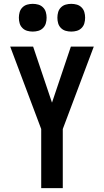

<svg xmlns="http://www.w3.org/2000/svg" viewBox="-20 -977 540 997"><path d="M194 0V-307L33 -735H152L250 -444L348 -735H467L306 -307V0ZM350 -813Q335 -813 321 -817Q307 -821 296.5 -831.5Q286 -842 282 -856Q278 -870 278 -885Q278 -900 282 -914Q286 -928 296.5 -938.5Q307 -949 321 -953Q335 -957 350 -957Q365 -957 379 -953Q393 -949 403.5 -938.5Q414 -928 418 -914Q422 -900 422 -885Q422 -870 418 -856Q414 -842 403.5 -831.5Q393 -821 379 -817Q365 -813 350 -813ZM150 -813Q135 -813 121 -817Q107 -821 96.5 -831.5Q86 -842 82 -856Q78 -870 78 -885Q78 -900 82 -914Q86 -928 96.5 -938.5Q107 -949 121 -953Q135 -957 150 -957Q165 -957 179 -953Q193 -949 203.5 -938.5Q214 -928 218 -914Q222 -900 222 -885Q222 -870 218 -856Q214 -842 203.5 -831.5Q193 -821 179 -817Q165 -813 150 -813Z"/></svg>

Font: Iosevka Fixed
Style: Bold
Weight: 700
Monospace: yes
Designer: Belleve Invis
Foundry: Belleve Invis
Version: Version 32.3.0